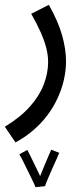

<svg xmlns="http://www.w3.org/2000/svg" viewBox="-47 -359 341 794"><path d="M17 230 -27 165Q36 127 75.5 83Q115 39 133.5 -8.5Q152 -56 152 -103Q152 -130 144.5 -160Q137 -190 121.5 -225Q106 -260 82 -302L155 -339Q194 -270 210 -212.5Q226 -155 226 -106Q226 -67 217 -28Q208 11 190.5 48.5Q173 86 147.5 119.5Q122 153 89 181Q56 209 17 230ZM100 415Q94 400 81 374Q68 348 55 321Q42 294 33 279L66 261Q71 270 78.5 285.5Q86 301 95 319.5Q104 338 112 354.5Q120 371 124 382L139 411ZM139 411 107 399Q112 386 120.5 365.5Q129 345 138 322.5Q147 300 155 282.5Q163 265 165 260L198 273Q195 281 187 298.5Q179 316 169.5 337.5Q160 359 151.5 379Q143 399 139 411Z"/></svg>

Font: Noto Sans Arabic ExtraCondensed
Style: Regular
Weight: 400
Width: 2
Designer: Monotype Design Team, Nadine Chahine, Nizar Qandah and Khaled Hosny
Foundry: Monotype Imaging Inc.
Version: Version 2.012